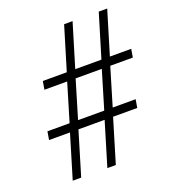

<svg xmlns="http://www.w3.org/2000/svg" viewBox="-129 -798 804 896"><g transform="rotate(-20 273.0 -350.0)"><path d="M427 -444 371 -257H485L478 -216H358L293 0H251L316 -216H186L121 0H79L144 -216H40L47 -257H157L213 -444H100L107 -485H226L291 -700H333L268 -485H398L463 -700H505L440 -485H546L539 -444ZM385 -444H255L199 -257H329Z"/></g></svg>

Font: KoHo Light
Style: Italic
Weight: 300
Italic angle: -10°
Version: Version 1.000; ttfautohint (v1.6)